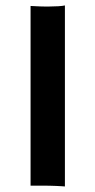

<svg xmlns="http://www.w3.org/2000/svg" viewBox="-20 -673 346 696"><path d="M90.8 -651.4Q103 -650.9 111.1 -650.4Q119.1 -649.9 126.2 -649.7Q133.3 -649.4 140.9 -649.4Q148.4 -649.4 158.7 -649.4Q174.8 -649.4 191.2 -650.4Q207.5 -651.4 215.3 -653.3V2.9Q210.9 2.4 202.6 2Q194.3 1.5 183.1 1Q171.9 0.5 158.2 0.2Q144.5 0 129.9 0H90.8Z"/></svg>

Font: Hammersmith One
Style: Regular
Weight: 400
Designer: Nicole Fally
Foundry: Nicole Fally
Version: Version 1.002